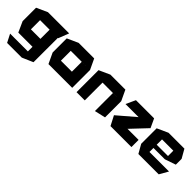

<svg xmlns="http://www.w3.org/2000/svg" viewBox="166 -1527 2739 2739"><g transform="rotate(45 1535.5 -158.0)"><path d="M206.7 -358.7V-518.5H633.4V-517.5L571.5 -358.7ZM103.7 203.7 40.7 80.7V79.7H399V203.7ZM112.5 -13.6 40.7 -172.4V-173.4H399V-13.6ZM40.7 -173.4V-443.7L205.7 -518.5H206.7V-173.4ZM399 203.7V-358.7H565L564.6 131.9L400 203.7Z M825.6 -358.7V-518.5H1138.6L1213.4 -359.7V-358.7ZM734.4 0 659.6 -158.8V-159.8H1047.4V0ZM659.6 -159.8V-443.7L824.6 -518.5H825.6V-159.8ZM1047.4 0V-358.7H1213.4V0Z M1300.7 0V-443.7L1465.7 -518.5H1466.7V0ZM1676.6 4.9V-358.7H1842.6V-33L1677.6 4.9ZM1466.7 -358.7V-518.5H1767.8L1842.6 -359.7V-358.7Z M1914.9 -374.1V-375.1L1980.9 -518.5H2347.5L2330.3 -374.1ZM2144.1 -101.2 1911.1 -144.4V-145.2L2347.5 -518.5L2410.4 -383.2ZM1986 0 1911.1 -144.4H2408.2V0Z M2548.4 0 2473.6 -131.7V-132.7H3033.6V-131.7L2958.7 0ZM2473.6 -132.7V-443.7L2638.6 -518.5H2639.6V-132.7ZM2639.6 -213.1V-278.5H2867.6V-213.7ZM2639.6 -385.9V-518.5H2958.7L3033.6 -386.9V-385.9ZM2867.6 -213.7V-385.9H3033.6V-270.1L2868.6 -213.7Z"/></g></svg>

Font: Foldit Thin
Style: Regular
Weight: 100
Designer: Sophia Tai
Foundry: Sophia Tai
Version: Version 1.003